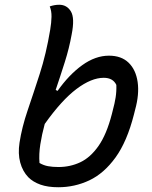

<svg xmlns="http://www.w3.org/2000/svg" viewBox="-20 -777 640 807"><path d="M543 -296Q514 -182 465.5 -115Q417 -48 355.5 -19Q294 10 225 10Q181 10 150 -1Q119 -12 99 -32Q75 -57 65 -94Q55 -131 62 -177Q72 -242 96 -312.5Q120 -383 147 -466.5Q174 -550 191 -652Q196 -682 196.5 -706.5Q197 -731 189 -750Q209 -757 229 -757Q261 -757 278 -729Q295 -701 281 -631Q271 -575 252.5 -516.5Q234 -458 214 -399L222 -395Q270 -463 325.5 -503Q381 -543 438 -543Q490 -543 520.5 -513.5Q551 -484 558.5 -432.5Q566 -381 548 -316ZM416 -450Q364 -450 301.5 -403Q239 -356 168 -256Q156 -212 149.5 -170.5Q143 -129 146 -92Q163 -82 182 -78.5Q201 -75 226 -75Q275 -75 317.5 -95Q360 -115 394 -163.5Q428 -212 450 -297L454 -313Q462 -342 466 -367.5Q470 -393 469 -420Q455 -450 416 -450Z"/></svg>

Font: Recursive Sn Csl St
Style: Italic
Weight: 400
Italic angle: -15°
Version: Version 1.079;hotconv 1.0.112;makeotfexe 2.5.65598; ttfautoh